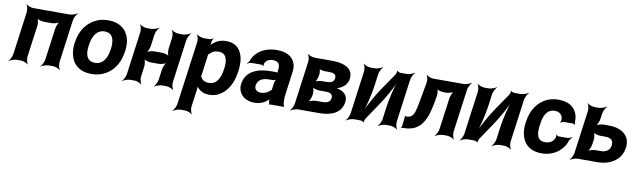

<svg xmlns="http://www.w3.org/2000/svg" viewBox="-44 -1105 6234 1885"><g transform="rotate(10 3072.5 -162.5)"><path d="M521 -50 579 -478C582 -502 602 -539 616 -552L614 -554C599 -542 560 -528 536 -528H176C152 -528 117 -542 106 -554L104 -552C114 -539 122 -502 119 -478L61 -50C58 -26 39 11 25 24L26 26C41 14 80 0 104 0H145C169 0 204 14 215 26L218 24C208 11 199 -26 202 -50L245 -364C248 -388 242 -428 231 -440L229 -438C239 -425 278 -414 302 -414H379C403 -414 444 -425 458 -438L456 -440C441 -428 425 -388 422 -364L379 -50C376 -26 357 11 343 24L344 26C359 14 398 0 422 0H464C488 0 523 14 534 26L537 24C527 11 518 -26 521 -50Z M636 -269 634 -259C629 -220 631 -185 637 -152C655 -58 724 10 849 10C889 10 926 3 959 -11C1051 -49 1118 -134 1135 -259L1137 -269C1142 -308 1142 -343 1136 -376C1117 -470 1048 -538 923 -538C883 -538 847 -531 814 -518C721 -479 653 -394 636 -269ZM996 -269 994 -259C983 -176 946 -104 864 -104C780 -104 763 -175 775 -259L777 -269C788 -351 825 -424 907 -424C989 -424 1007 -352 996 -269Z M1651 -50 1709 -478C1712 -502 1732 -539 1746 -552L1744 -554C1729 -542 1690 -528 1666 -528H1625C1601 -528 1566 -542 1555 -554L1553 -552C1563 -539 1571 -502 1568 -478L1553 -366C1550 -342 1556 -302 1567 -290L1569 -292C1559 -305 1520 -316 1496 -316H1420C1396 -316 1355 -305 1341 -292L1343 -290C1358 -302 1374 -342 1377 -366L1392 -478C1395 -502 1415 -539 1429 -552L1427 -554C1412 -542 1373 -528 1349 -528H1308C1284 -528 1249 -542 1238 -554L1236 -552C1246 -539 1254 -502 1251 -478L1193 -50C1190 -26 1171 11 1157 24L1158 26C1173 14 1212 0 1236 0H1277C1301 0 1336 14 1347 26L1350 24C1340 11 1331 -26 1334 -50L1348 -153C1351 -177 1345 -217 1334 -229L1332 -227C1342 -214 1381 -203 1405 -203H1481C1505 -203 1546 -214 1560 -227L1558 -229C1543 -217 1527 -177 1524 -153L1510 -50C1507 -26 1488 11 1474 24L1475 26C1490 14 1529 0 1553 0H1594C1618 0 1653 14 1664 26L1667 24C1657 11 1648 -26 1651 -50Z M1955 -500 1956 -503C1956 -514 1964 -533 1971 -539L1968 -542C1961 -536 1942 -528 1930 -528H1875C1851 -528 1816 -542 1805 -554L1803 -552C1813 -539 1821 -502 1818 -478L1732 153C1729 177 1710 214 1696 227L1698 229C1713 217 1751 203 1775 203H1816C1840 203 1876 217 1887 229L1889 227C1879 214 1870 177 1873 153L1897 -24C1899 -37 1899 -54 1895 -62L1892 -60C1895 -52 1906 -38 1915 -30C1940 -6 1974 10 2023 10C2056 10 2087 3 2114 -11C2196 -52 2248 -141 2264 -259L2266 -270C2271 -310 2272 -347 2268 -380C2255 -469 2208 -538 2097 -538C2044 -538 2006 -521 1974 -495C1963 -486 1947 -470 1943 -461L1946 -460C1951 -469 1954 -487 1955 -500ZM2001 -104C1958 -104 1932 -120 1919 -147C1918 -149 1912 -155 1911 -154L1914 -151C1915 -152 1917 -165 1917 -168L1943 -360C1943 -363 1945 -377 1944 -378L1941 -375C1942 -374 1952 -382 1954 -384C1974 -409 2002 -423 2044 -423C2123 -423 2136 -349 2125 -270L2123 -259C2112 -180 2080 -104 2001 -104Z M2761 -128 2791 -352C2795 -383 2794 -410 2786 -433C2764 -501 2703 -538 2605 -538C2536 -538 2477 -519 2434 -488C2404 -467 2375 -436 2362 -397C2358 -382 2344 -365 2334 -358L2337 -355C2346 -362 2369 -370 2384 -370H2477C2485 -370 2495 -364 2497 -359L2500 -361C2498 -366 2500 -383 2503 -390C2516 -419 2546 -434 2582 -434C2635 -434 2656 -404 2649 -353L2647 -338C2646 -331 2647 -318 2650 -314L2653 -317C2650 -321 2637 -323 2630 -323H2582C2448 -323 2332 -279 2314 -148C2311 -125 2314 -104 2320 -85C2339 -30 2392 10 2473 10C2530 10 2573 -11 2605 -40C2610 -44 2616 -50 2618 -54L2615 -55C2613 -51 2614 -43 2614 -37C2614 -26 2616 -16 2619 -7C2620 -5 2618 1 2617 3L2619 5C2620 3 2625 0 2628 0H2760C2762 0 2764 2 2765 3L2767 1C2766 0 2765 -2 2765 -4C2765 -5 2767 -7 2767 -7L2764 -10C2755 -43 2754 -80 2761 -128ZM2457 -159C2465 -218 2515 -240 2576 -240H2605C2619 -240 2644 -246 2652 -253L2649 -256C2641 -249 2632 -225 2630 -211L2623 -162C2623 -159 2621 -145 2623 -143L2626 -146C2624 -148 2615 -141 2613 -138C2592 -115 2558 -98 2518 -98C2479 -98 2452 -122 2457 -159Z M3356 -381C3359 -406 3357 -427 3350 -446C3324 -506 3248 -528 3153 -528H2982C2958 -528 2923 -542 2912 -554L2910 -552C2920 -539 2928 -502 2925 -478L2867 -50C2864 -26 2845 11 2831 24L2832 26C2847 14 2886 0 2910 0H3115C3233 0 3336 -35 3352 -151C3361 -215 3321 -250 3269 -265C3258 -269 3241 -272 3231 -271L3232 -267C3242 -268 3260 -275 3274 -281C3315 -300 3349 -332 3356 -381ZM3213 -165C3208 -125 3174 -113 3130 -113H3067C3043 -113 3002 -102 2988 -89L2990 -87C3005 -99 3021 -139 3024 -163L3025 -169C3028 -193 3023 -233 3012 -245L3009 -243C3019 -230 3058 -219 3082 -219H3145C3190 -219 3218 -205 3213 -165ZM3213 -362C3208 -324 3175 -314 3132 -314H3089C3068 -314 3032 -305 3019 -294L3022 -291C3035 -302 3048 -337 3051 -358L3054 -376C3056 -394 3053 -426 3044 -436L3040 -433C3049 -423 3080 -415 3099 -415H3138C3186 -415 3219 -406 3213 -362Z M3790 -502 3683 -346C3625 -261 3561 -146 3533 -75L3537 -74C3565 -145 3595 -269 3608 -366L3623 -478C3626 -502 3646 -539 3660 -552L3658 -554C3643 -542 3604 -528 3580 -528H3538C3514 -528 3479 -542 3468 -554L3466 -552C3476 -539 3484 -502 3481 -478L3423 -50C3420 -26 3401 11 3387 24L3388 26C3403 14 3442 0 3466 0H3528C3538 0 3559 8 3562 14L3565 12C3563 6 3570 -17 3576 -26L3682 -183C3740 -268 3804 -383 3831 -453L3828 -454C3800 -384 3770 -260 3757 -163L3742 -50C3739 -26 3720 11 3706 24L3707 26C3722 14 3761 0 3785 0H3826C3850 0 3885 14 3896 26L3899 24C3889 11 3880 -26 3883 -50L3941 -478C3944 -502 3964 -539 3978 -552L3976 -554C3961 -542 3922 -528 3898 -528H3837C3827 -528 3806 -536 3803 -542L3800 -540C3802 -533 3796 -511 3790 -502Z M4465 -528H4162C4140 -528 4106 -541 4097 -553L4093 -551C4102 -539 4110 -502 4106 -480L4074 -303C4068 -269 4062 -240 4057 -217C4044 -159 4029 -116 3969 -116H3962C3958 -116 3954 -119 3953 -121L3949 -118C3951 -116 3953 -112 3953 -109L3942 -11C3941 -6 3935 1 3932 4L3935 7C3938 4 3946 0 3952 0H3963C4137 0 4186 -133 4216 -303L4227 -366C4231 -388 4227 -427 4218 -439L4215 -436C4224 -425 4262 -414 4284 -414H4309C4333 -414 4374 -425 4388 -438L4386 -440C4371 -428 4355 -388 4352 -364L4309 -50C4306 -26 4287 11 4273 24L4274 26C4289 14 4328 0 4352 0H4393C4417 0 4452 14 4463 26L4466 24C4456 11 4447 -26 4450 -50L4508 -478C4511 -502 4531 -539 4545 -552L4543 -554C4528 -542 4489 -528 4465 -528Z M4925 -502 4818 -346C4760 -261 4696 -146 4668 -75L4672 -74C4700 -145 4730 -269 4743 -366L4758 -478C4761 -502 4781 -539 4795 -552L4793 -554C4778 -542 4739 -528 4715 -528H4673C4649 -528 4614 -542 4603 -554L4601 -552C4611 -539 4619 -502 4616 -478L4558 -50C4555 -26 4536 11 4522 24L4523 26C4538 14 4577 0 4601 0H4663C4673 0 4694 8 4697 14L4700 12C4698 6 4705 -17 4711 -26L4817 -183C4875 -268 4939 -383 4966 -453L4963 -454C4935 -384 4905 -260 4892 -163L4877 -50C4874 -26 4855 11 4841 24L4842 26C4857 14 4896 0 4920 0H4961C4985 0 5020 14 5031 26L5034 24C5024 11 5015 -26 5018 -50L5076 -478C5079 -502 5099 -539 5113 -552L5111 -554C5096 -542 5057 -528 5033 -528H4972C4962 -528 4941 -536 4938 -542L4935 -540C4937 -533 4931 -511 4925 -502Z M5272 -257 5274 -271C5285 -353 5313 -424 5395 -424C5440 -424 5468 -398 5473 -359C5474 -349 5470 -326 5464 -320L5468 -318C5473 -324 5489 -332 5499 -332H5588C5596 -332 5607 -327 5611 -323L5614 -326C5611 -330 5606 -339 5607 -347C5608 -372 5606 -396 5600 -418C5578 -491 5517 -538 5413 -538C5372 -538 5336 -531 5304 -518C5213 -479 5150 -393 5133 -271L5131 -257C5126 -220 5126 -185 5132 -153C5149 -57 5214 10 5339 10C5404 10 5461 -13 5501 -45C5532 -70 5564 -106 5577 -152C5582 -168 5599 -189 5609 -197L5607 -200C5596 -192 5570 -183 5553 -183H5477C5468 -183 5454 -190 5452 -196L5448 -194C5451 -188 5449 -168 5445 -159C5429 -124 5396 -104 5352 -104C5268 -104 5261 -174 5272 -257Z M5848 -424 5855 -478C5858 -502 5878 -539 5892 -552L5890 -554C5875 -542 5836 -528 5812 -528H5770C5746 -528 5711 -542 5700 -554L5698 -552C5708 -539 5716 -502 5713 -478L5655 -50C5652 -26 5633 11 5619 24L5620 26C5635 14 5674 0 5698 0H5890C5926 0 5959 -5 5989 -14C6065 -38 6130 -91 6143 -186C6147 -214 6146 -240 6139 -263C6116 -334 6045 -374 5941 -374H5891C5867 -374 5826 -363 5812 -350L5814 -348C5829 -360 5845 -400 5848 -424ZM6002 -186C5995 -136 5956 -113 5905 -113H5855C5831 -113 5790 -102 5776 -89L5778 -87C5793 -99 5809 -139 5812 -163L5819 -210C5822 -234 5816 -274 5805 -286L5803 -284C5813 -271 5852 -260 5876 -260H5926C5979 -260 6009 -237 6002 -186Z"/></g></svg>

Font: Asimov
Style: EdgeIt
Weight: 500
Designer: Google
Version: Version 2.000980: 2014